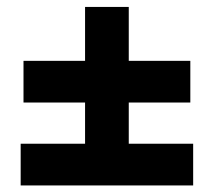

<svg xmlns="http://www.w3.org/2000/svg" viewBox="-20 -618 626 562"><path d="M48.8 -317.9H229V-197.3H40.5V-75.2H545.4V-197.3H356.9V-317.9H537.1V-439.9H356.9V-597.7H229V-439.9H48.8Z"/></svg>

Font: Cascadia Mono NF
Style: Bold
Weight: 700
Monospace: yes
Designer: Aaron Bell
Foundry: Saja Typeworks
Version: Version 2404.023